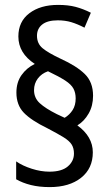

<svg xmlns="http://www.w3.org/2000/svg" viewBox="-20 -782 453 784"><path d="M47 -404Q47 -446 68 -475.5Q89 -505 122 -521Q55 -565 55 -633Q55 -694 100 -728Q145 -762 217 -762Q258 -762 288.5 -754Q319 -746 351 -730L325 -669Q296 -684 271 -691.5Q246 -699 216 -699Q174 -699 152.5 -682Q131 -665 131 -636Q131 -604 154 -585Q177 -566 228 -542Q292 -513 326 -480Q360 -447 360 -391Q360 -350 342 -318.5Q324 -287 296 -270Q359 -224 359 -160Q359 -94 311 -56Q263 -18 183 -18Q140 -18 106 -26.5Q72 -35 46 -50V-123Q72 -105 109.5 -93Q147 -81 182 -81Q232 -81 257 -102.5Q282 -124 282 -155Q282 -177 272.5 -192Q263 -207 239.5 -221.5Q216 -236 174 -258Q108 -290 77.5 -321.5Q47 -353 47 -404ZM119 -414Q119 -382 142.5 -360.5Q166 -339 212 -316L244 -301Q264 -313 276.5 -332.5Q289 -352 289 -380Q289 -403 280 -420Q271 -437 246.5 -453Q222 -469 176 -491Q150 -482 134.5 -461.5Q119 -441 119 -414Z"/></svg>

Font: Noto Sans Hebrew Condensed
Style: Regular
Weight: 400
Width: 3
Designer: Monotype Design Team
Foundry: Monotype Imaging Inc.
Version: Version 2.004; ttfautohint (v1.8.4.7-5d5b)